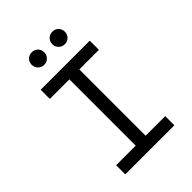

<svg xmlns="http://www.w3.org/2000/svg" viewBox="-253 -1007 1123 1123"><g transform="rotate(-45 308.0 -446.0)"><path d="M266.8 0V-700H349V0ZM105 0V-75.8H511V0ZM105 -624.2V-700H511V-624.2ZM222.8 -788.2Q201 -788.2 186 -803.4Q171 -818.5 171 -840.2Q171 -862.6 186 -877.3Q201 -892 222.8 -892Q245.2 -892 260 -877.3Q274.8 -862.6 274.8 -840.2Q274.8 -818.5 260 -803.4Q245.2 -788.2 222.8 -788.2ZM393.2 -788.2Q371.5 -788.2 356.5 -803.4Q341.5 -818.5 341.5 -840.2Q341.5 -862.6 356.5 -877.3Q371.5 -892 393.2 -892Q415.8 -892 430.5 -877.3Q445.2 -862.6 445.2 -840.2Q445.2 -818.5 430.5 -803.4Q415.8 -788.2 393.2 -788.2Z"/></g></svg>

Font: Overpass Mono Light
Style: Regular
Weight: 300
Monospace: yes
Designer: Delve Withrington, Dave Bailey
Foundry: Delve Fonts LLC
Version: Version 4.000